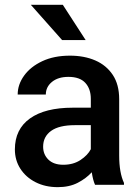

<svg xmlns="http://www.w3.org/2000/svg" viewBox="-20 -770 579 800"><path d="M376 0Q367.2 -19.5 362.3 -52.2Q339.4 -26.9 304.2 -8.5Q269 9.8 220.7 9.8Q168.9 9.8 128.4 -10.7Q87.9 -31.2 64.9 -66.9Q42 -102.5 42 -147.5Q42 -231.4 104.7 -276.4Q167.5 -321.3 283.2 -321.3H358.4V-357.9Q358.4 -399.9 335.4 -424.8Q312.5 -449.7 265.1 -449.7Q222.2 -449.7 196.5 -428.7Q170.9 -407.7 170.9 -376H53.7Q53.7 -418 80.6 -455.1Q107.4 -492.2 156.2 -515.1Q205.1 -538.1 271.5 -538.1Q331.1 -538.1 377.2 -518.1Q423.3 -498 450 -457.8Q476.6 -417.5 476.6 -356.9V-122.1Q476.6 -50.3 496.6 -7.8V0ZM243.7 -83.5Q285.6 -83.5 315.7 -103.5Q345.7 -123.5 358.4 -148.4V-248.5H292Q226.1 -248.5 192.9 -224.6Q159.7 -200.7 159.7 -158.7Q159.7 -126.5 181.6 -105Q203.6 -83.5 243.7 -83.5ZM241.7 -750 336.9 -603H238.8L108.4 -750Z"/></svg>

Font: Vazirmatn RD Medium
Style: Regular
Weight: 500
Designer: Saber Rastikerdar
Foundry: Saber Rastikerdar
Version: Version 33.003